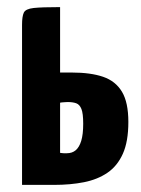

<svg xmlns="http://www.w3.org/2000/svg" viewBox="-20 -520 396 540"><path d="M42 0V-450Q42 -474 47 -484.5Q52 -495 74.5 -497.5Q97 -500 149 -500V-316H182Q235 -316 270 -304Q305 -292 323 -262Q341 -232 341 -177Q341 -122 325.5 -87.5Q310 -53 282 -34Q254 -15 216 -7.5Q178 0 132 0ZM168 -89Q183 -89 193 -97.5Q203 -106 208.5 -124Q214 -142 214 -172Q214 -201 209 -213.5Q204 -226 194.5 -229.5Q185 -233 170 -233Q165 -233 161 -232.5Q157 -232 154.5 -232Q152 -232 150.5 -231.5Q149 -231 149 -231V-90Q149 -90 150 -90Q151 -90 153.5 -89.5Q156 -89 159.5 -89Q163 -89 168 -89Z"/></svg>

Font: Yanone Kaffeesatz ExtraLight
Style: Regular
Weight: 200
Designer: Yanone (Cyrillic: Daniel Pouzeot, Huerta Tipografica, and Cyreal)
Foundry: Yanone
Version: Version 2.003